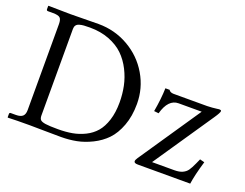

<svg xmlns="http://www.w3.org/2000/svg" viewBox="-102 -845 1333 1046"><g transform="rotate(20 564.0 -322.0)"><path d="M822.3 -428.7H1017.6Q1030.8 -428.7 1046.6 -430.2Q1062.5 -431.6 1073.2 -433.1Q1084 -434.6 1084.5 -434.6Q1097.7 -434.6 1097.7 -428.7Q1097.7 -418.9 1075.7 -386.7L839.8 -39.1H969.2Q997.6 -39.1 1015.6 -47.4Q1033.7 -55.7 1044.2 -70.3Q1054.7 -85 1067.9 -114.3L1080.6 -142.6L1107.4 -135.7Q1082.5 -52.2 1075.2 0H771.5Q749 0 749 -11.7Q749 -19 757.8 -32.2L1000 -389.6H866.2Q806.6 -389.6 782.2 -301.3L755.4 -304.2Q769 -380.9 770.5 -441.9H795.4Q796.9 -437 804.2 -432.9Q811.5 -428.7 822.3 -428.7ZM17.1 -18.1Q17.1 -26.9 24.4 -26.9H54.2Q82 -26.9 94 -38.1Q106 -49.3 106 -73.7V-571.8Q106 -599.1 95.7 -608.4Q85.4 -617.7 54.2 -617.7H25.9Q17.1 -617.7 17.1 -626.5V-644.5L18.6 -646.5L144.5 -644.5Q176.8 -644.5 226.6 -645.5Q276.4 -646.5 308.6 -646.5Q403.3 -646.5 482.9 -600.8Q562.5 -555.2 608.4 -477.3Q654.3 -399.4 654.3 -308.1Q654.3 -237.3 633.5 -181.9Q612.8 -126.5 580.1 -92.5Q547.4 -58.6 502.9 -36.6Q458.5 -14.6 415.5 -6.3Q372.6 2 326.7 2Q271.5 2 223.9 1Q176.3 0 144.5 0Q63.5 0 18.6 2L17.1 0ZM186.5 -71.8Q186.5 -54.7 193.8 -46.9Q201.2 -39.1 223.9 -35.6Q246.6 -32.2 296.4 -32.2Q341.3 -32.2 378.4 -38.8Q415.5 -45.4 450.7 -62.7Q485.8 -80.1 509.8 -107.9Q533.7 -135.7 548.1 -180.4Q562.5 -225.1 562.5 -283.7Q562.5 -332 553.2 -377.2Q543.9 -422.4 522 -465.8Q500 -509.3 467.3 -541.3Q434.6 -573.2 384.3 -592.8Q334 -612.3 271.5 -612.3Q250 -612.3 236.8 -611.3Q223.6 -610.4 210.9 -606.7Q198.2 -603 192.4 -594.7Q186.5 -586.4 186.5 -573.7Z"/></g></svg>

Font: Libertinage
Style: l
Weight: 400
Designer: OSP
Foundry: OSP
Version: Version 1.0; 2008; OFL relea